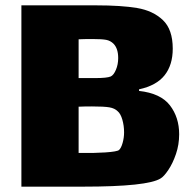

<svg xmlns="http://www.w3.org/2000/svg" viewBox="-20 -663 720 718"><path d="M650 -161Q650 -122 638 -87Q626 -52 609.5 -27.5Q593 -3 581 4Q533 35 290 35H60V-643H339Q434 -643 493 -633Q552 -623 589 -588Q626 -553 626 -481Q626 -420 595.5 -381.5Q565 -343 500 -329V-323Q581 -314 615.5 -269Q650 -224 650 -161ZM326 -517Q292 -517 274 -516V-371H286Q292 -371 336 -371Q380 -371 394 -377Q405 -382 413.5 -402Q422 -422 422 -446Q422 -481 405 -499Q393 -511 377 -514Q361 -517 326 -517ZM444 -168Q444 -193 437.5 -215.5Q431 -238 420 -247Q409 -258 389.5 -261.5Q370 -265 324 -265Q294 -265 274 -264V-91Q330 -90 374 -93Q418 -96 425 -102Q433 -109 438.5 -128.5Q444 -148 444 -168Z"/></svg>

Font: Lalezar
Style: Regular
Weight: 400
Designer: Borna Izadpanah
Foundry: Borna Izadpanah
Version: Version 1.003;November 28, 2018;FontCreator 11.5.0.2421 64-b